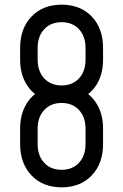

<svg xmlns="http://www.w3.org/2000/svg" viewBox="-20 -786 528 822"><path d="M243.8 16Q163.8 16 115 -35Q66.2 -86 66.2 -169V-235.2Q66.2 -290.4 87.9 -331.7Q109.6 -373 148.2 -396L149 -370.8Q110 -393.1 88.1 -434.3Q66.2 -475.5 66.2 -530.2V-581Q66.2 -664.5 115 -715.2Q163.8 -766 243.8 -766Q324.2 -766 372.8 -715.2Q421.2 -664.5 421.2 -581V-530.2Q421.2 -475.5 399.6 -434.3Q377.9 -393.1 338.5 -370.8L339.2 -396Q377.9 -373 399.6 -331.7Q421.2 -290.4 421.2 -235.2V-169Q421.2 -86 372.8 -35Q324.2 16 243.8 16ZM243.8 -59Q290.2 -59 318.2 -89.2Q346.2 -119.5 346.2 -169V-235.2Q346.2 -284.8 318.2 -315Q290.2 -345.2 243.8 -345.2Q197.2 -345.2 169.2 -315Q141.2 -284.8 141.2 -235.2V-169Q141.2 -119.5 169.2 -89.2Q197.2 -59 243.8 -59ZM243.8 -420.2Q290.2 -420.2 318.2 -450.5Q346.2 -480.8 346.2 -530.2V-581Q346.2 -630.5 318.2 -660.8Q290.2 -691 243.8 -691Q197.2 -691 169.2 -660.8Q141.2 -630.5 141.2 -581V-530.2Q141.2 -480.8 169.2 -450.5Q197.2 -420.2 243.8 -420.2Z"/></svg>

Font: Mohave Light
Style: Regular
Weight: 300
Designer: Gumpita Rahayu
Foundry: Tokotype
Version: Version 2.003